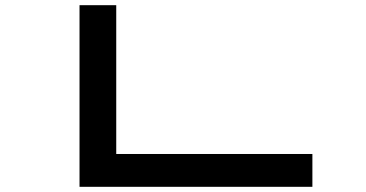

<svg xmlns="http://www.w3.org/2000/svg" viewBox="-20 -720 1409 740"><path d="M286.5 -700V0H1184V-126.5H428V-700Z"/></svg>

Font: Melete Medium
Style: Regular
Weight: 500
Width: 6
Designer: Sora Sagano
Foundry: DOT COLON
Version: Version 0.200;FEAKit 1.0